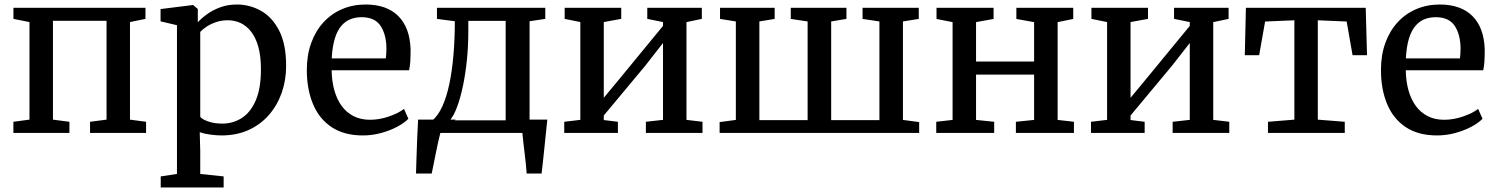

<svg xmlns="http://www.w3.org/2000/svg" viewBox="-20 -590 6640 852"><path d="M39.4 0V-49.6L110.8 -59.2V-492.1L39.6 -506.2V-555.3H625.5V-506.2L556.8 -492.1V-59.1L628.2 -49.6V0H379.6V-49.6L452.8 -59.1V-497.8H215V-59.1L288.1 -49.6V0Z M693.2 242V192.8L765.3 181.9V-478.1L692.5 -495.3V-549.8L835.2 -567.6H837.2L857.8 -550.1V-491.2Q874.1 -509.2 899.4 -527.4Q924.6 -545.6 957.9 -557.8Q991.2 -570 1031.3 -570Q1087.9 -570 1137.9 -542.1Q1187.9 -514.1 1218.8 -454.1Q1249.7 -394 1249.7 -297.4Q1249.7 -234.1 1230.1 -178.3Q1210.4 -122.5 1173.2 -79.8Q1136 -37.1 1082.9 -13Q1029.8 11 962.8 11Q938.7 11 911.3 7Q883.8 3.1 866.3 -3.3L868.6 80.6V181.9L972.4 192.8V242ZM966.5 -41.5Q1014.3 -41.5 1053.1 -66.5Q1092 -91.4 1114.9 -144.5Q1137.9 -197.6 1137.9 -282.6Q1137.9 -340.2 1126.5 -381.5Q1115.1 -422.8 1094.7 -449.1Q1074.3 -475.4 1047.7 -487.8Q1021.1 -500.1 990.8 -500.1Q963 -500.1 939.1 -492Q915.2 -483.9 897 -471.9Q878.8 -459.9 868.6 -448.4V-71.7Q876 -60.9 903.4 -51.2Q930.8 -41.5 966.5 -41.5Z M1590.4 11Q1506.7 11 1451.3 -26Q1396 -63 1368.8 -128.6Q1341.5 -194.2 1341.5 -279.4Q1341.5 -345.4 1360.8 -398.9Q1380.1 -452.4 1415.1 -490.7Q1450 -528.9 1497.8 -549.4Q1545.7 -570 1602.7 -570Q1696.2 -570 1747.6 -518.6Q1799 -467.1 1802 -370.6Q1802 -340.5 1800.7 -318Q1799.3 -295.5 1795.3 -278.2H1451.6Q1452.3 -230 1463.5 -189.7Q1474.7 -149.4 1496.1 -120Q1517.5 -90.6 1549 -74.6Q1580.6 -58.5 1621.9 -58.5Q1664 -58.5 1707 -73.5Q1749.9 -88.5 1772.7 -106.8L1792.2 -63Q1774.3 -44.4 1742.6 -27.5Q1710.8 -10.7 1671.2 0.2Q1631.5 11 1590.4 11ZM1452 -330.9H1692Q1693.2 -339.6 1694 -352.1Q1694.7 -364.7 1694.7 -374.1Q1694.7 -434.9 1669.4 -474.3Q1644.1 -513.7 1584.1 -513.7Q1557.3 -513.7 1534.4 -504.5Q1511.4 -495.3 1493.8 -474.3Q1476.2 -453.4 1465.5 -418.2Q1454.8 -383 1452 -330.9Z M1879.1 0V-55.2H1898.3Q1924 -76.6 1942.9 -118.1Q1961.8 -159.7 1973.9 -217.2Q1986.1 -274.7 1992.2 -345.3Q1998.3 -415.9 1998.3 -495.7L1919 -506.2V-555.3H2399.7V-506.2L2330 -495.7V0ZM1976.4 -56.1H2223.9V-497.4H2058.1V-448.5Q2058.1 -385.5 2051.9 -324.1Q2045.6 -262.6 2034.4 -209.1Q2023.2 -155.6 2008.4 -115.8Q1993.6 -75.9 1976.4 -56.1ZM1826 180Q1827.2 144.8 1828.4 105Q1829.6 65.2 1831.3 23.3Q1833.1 -18.7 1835.3 -59.2H2002.1L1935.5 -6.1Q1930.7 11.4 1924.7 38.6Q1918.7 65.8 1912.9 94.8Q1907.1 123.7 1902.5 146.9Q1897.9 170.1 1895.7 180ZM2317.1 180Q2315.8 159.8 2313.3 136.2Q2310.8 112.6 2307.9 88.3Q2304.9 64 2302.3 41.3Q2299.6 18.6 2298 0L2252.2 -59.2H2408.7Q2406.7 -39.2 2404.1 -15.1Q2401.6 9 2399 35Q2396.5 61 2393.6 86.8Q2390.8 112.7 2388.3 136.6Q2385.8 160.5 2383.3 180Z M2483.8 0V-49.6L2555.2 -58.1V-492.1L2485.7 -506.2V-555.3H2736.7V-506.2L2659.3 -492.1V-156L2732.1 -243.9L2922.1 -475.1V-492.1L2852.3 -506.2V-555.3H3094.4V-506.2L3026.2 -491.8V-58.1L3097.4 -49.6V0H2846.1V-49.6L2922.1 -58.1V-399.2L2843.7 -298.8L2659.3 -77.5V-57.3L2721.9 -49.6V0Z M3173.3 0V-48.2L3245.3 -57.9V-494.8L3175.1 -506.1V-555.3H3417.6V-506.1L3349.7 -494.8V-56.9H3563.8V-494.8L3489 -506.1V-555.3H3736.1V-506.1L3668.3 -494.8V-56.9H3882.4V-494.8L3807.6 -506.1V-555.3H4057V-506.1L3986.8 -494.8V-57.9L4058.8 -48.2V0Z M4134.6 0V-49.6L4207.1 -57.9V-491.8L4135.8 -505.9V-555.3H4389V-505.9L4311.2 -491.8V-316.9H4568.8V-491.8L4490.1 -505.9V-555.3H4742.5V-505.9L4673.3 -491.8V-57.9L4745.6 -49.6V0H4488V-49.6L4568.8 -57.9V-259.1H4311.2V-57.9L4391.7 -49.6V0Z M4821.3 0V-49.6L4892.7 -58.1V-492.1L4823.2 -506.2V-555.3H5074.2V-506.2L4996.8 -492.1V-156L5069.6 -243.9L5259.6 -475.1V-492.1L5189.8 -506.2V-555.3H5431.9V-506.2L5363.7 -491.8V-58.1L5434.9 -49.6V0H5183.6V-49.6L5259.6 -58.1V-399.2L5181.2 -298.8L4996.8 -77.5V-57.3L5059.4 -49.6V0Z M5606.6 0V-49.6L5723.8 -59.1V-500L5593.9 -494.5L5567.5 -345.2H5503.8L5508.7 -555.3H6040.4L6046.1 -345.2H5982L5955.8 -494.5L5827.8 -500V-59.1L5947.4 -49.6V0Z M6356.9 11Q6273.2 11 6217.8 -26Q6162.5 -63 6135.2 -128.6Q6108 -194.2 6108 -279.4Q6108 -345.4 6127.3 -398.9Q6146.6 -452.4 6181.6 -490.7Q6216.5 -528.9 6264.3 -549.4Q6312.2 -570 6369.2 -570Q6462.7 -570 6514.1 -518.6Q6565.5 -467.1 6568.5 -370.6Q6568.5 -340.5 6567.2 -318Q6565.8 -295.5 6561.8 -278.2H6218.1Q6218.8 -230 6230 -189.7Q6241.2 -149.4 6262.6 -120Q6284 -90.6 6315.5 -74.6Q6347.1 -58.5 6388.4 -58.5Q6430.5 -58.5 6473.5 -73.5Q6516.4 -88.5 6539.2 -106.8L6558.7 -63Q6540.8 -44.4 6509.1 -27.5Q6477.3 -10.7 6437.7 0.2Q6398 11 6356.9 11ZM6218.5 -330.9H6458.5Q6459.7 -339.6 6460.5 -352.1Q6461.2 -364.7 6461.2 -374.1Q6461.2 -434.9 6435.9 -474.3Q6410.6 -513.7 6350.6 -513.7Q6323.8 -513.7 6300.9 -504.5Q6277.9 -495.3 6260.3 -474.3Q6242.7 -453.4 6232 -418.2Q6221.3 -383 6218.5 -330.9Z"/></svg>

Font: Merriweather Light
Style: Regular
Weight: 300
Designer: Eben Sorkin
Foundry: Eben Sorkin
Version: Version 2.100